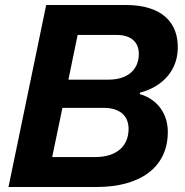

<svg xmlns="http://www.w3.org/2000/svg" viewBox="-20 -749 739 769"><path d="M189 -120 230 -317H396C456 -317 495 -288 495 -233C495 -162 445 -120 362 -120ZM291 -609H447C502 -609 536 -583 536 -533C536 -469 490 -430 415 -430H254ZM366 0C544 0 649 -80 652 -214C655 -291 611 -352 540 -372L541 -378C632 -402 690 -467 692 -554C695 -659 628 -729 484 -729H165L14 0Z"/></svg>

Font: Mona Sans
Style: Bold Italic
Weight: 700
Italic angle: -11.7°
Designer: Deni Anggara
Foundry: GitHub
Version: Version 2.000;Glyphs 3.2.3 (3260)